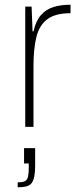

<svg xmlns="http://www.w3.org/2000/svg" viewBox="-20 -538 344 814"><path d="M87 0V-510H114L118 -405H122Q132 -450 154 -474.5Q176 -499 207.5 -508.5Q239 -518 279 -518V-482Q214 -482 180 -456Q146 -430 134 -380Q122 -330 122 -259V0ZM55 256V235Q77 235 86.5 229.5Q96 224 99 210Q102 196 102 172V155H82V90H129V165Q129 192 125.5 209.5Q122 227 114.5 237.5Q107 248 92.5 252Q78 256 55 256Z"/></svg>

Font: Saira SemiCondensed Thin
Style: Regular
Weight: 250
Width: 4
Designer: Hector Gatti with collaboration of the Omnibus-Type team
Foundry: Omnibus-Type
Version: Version 1.101